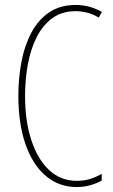

<svg xmlns="http://www.w3.org/2000/svg" viewBox="-20 -810 455 774"><path d="M285 -765Q229 -765 190 -736Q151 -707 127 -658.5Q103 -610 92 -549Q81 -488 81 -423Q81 -322 106.5 -244.5Q132 -167 178.5 -124Q225 -81 289 -81Q323 -81 349 -90.5Q375 -100 390 -109V-82Q371 -71 344.5 -63.5Q318 -56 289 -56Q218 -56 165 -100.5Q112 -145 83 -228Q54 -311 54 -424Q54 -495 66.5 -561Q79 -627 106.5 -678.5Q134 -730 178 -760Q222 -790 285 -790Q341 -790 391 -762L378 -739Q354 -754 329.5 -759.5Q305 -765 285 -765Z"/></svg>

Font: Noto Sans Malayalam UI ExtraCondensed Thin
Style: Regular
Weight: 100
Width: 2
Designer: Jelle Bosma - Monotype Design Team
Foundry: Monotype Imaging Inc.
Version: Version 2.104; ttfautohint (v1.8.4.7-5d5b)